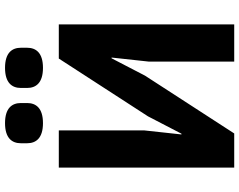

<svg xmlns="http://www.w3.org/2000/svg" viewBox="-114 -838 952 764"><g transform="rotate(-90 362.0 -456.0)"><path d="M254 -761C314 -761 334 -789 334 -824V-849C334 -884 314 -912 254 -912C194 -912 174 -884 174 -849V-824C174 -789 194 -761 254 -761ZM474 -761C534 -761 554 -789 554 -824V-849C554 -884 534 -912 474 -912C414 -912 394 -884 394 -849V-824C394 -789 414 -761 474 -761ZM77 -698V0H213L443 -355L512 -488H515L499 -341V0H647V-698H511L281 -343L212 -210H209L225 -357V-698Z"/></g></svg>

Font: Braiins Sans
Style: Bold
Weight: 700
Designer: Mike Abbink, Paul van der Laan, Pieter van Rosmalen, Jiri Chlebus, Lubos Buracinsky
Foundry: Bold Monday, Sudetype
Version: Version 1.000;hotconv 1.0.109;makeotfexe 2.5.65596